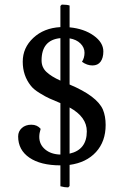

<svg xmlns="http://www.w3.org/2000/svg" viewBox="-20 -752 546 836"><path d="M430 -528Q430 -500 418 -483.5Q406 -467 382.5 -467Q359 -467 337 -483Q348 -500 348 -522.5Q348 -545 330.5 -562.5Q313 -580 283 -585V-384Q402 -334 428 -275Q440 -246 440 -208Q440 -136 398 -90Q356 -44 283 -34V58L277 64Q261 64 243 59V-32Q157 -32 108 -65.5Q59 -99 59 -158Q59 -180 75 -194.5Q91 -209 116.5 -209Q142 -209 157 -191Q151 -172 151 -156Q151 -123 176.5 -101.5Q202 -80 243 -79V-303Q210 -317 195 -323.5Q180 -330 153 -346.5Q126 -363 114 -379Q79 -423 79 -483.5Q79 -544 125 -587Q171 -630 243 -634V-726L249 -732Q271 -732 283 -728V-633Q346 -627 388 -597Q430 -567 430 -528ZM161 -489Q161 -459 182 -439Q203 -419 243 -401V-586Q161 -578 161 -489ZM358 -180Q358 -243 283 -284V-83Q358 -100 358 -180Z"/></svg>

Font: Caladea
Style: Regular
Weight: 400
Designer: Carolina Giovagnoli and Andres Torresi
Foundry: Carolina Giovagnoli and Andres Torresi
Version: Version 1.002